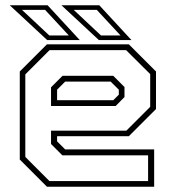

<svg xmlns="http://www.w3.org/2000/svg" viewBox="-20 -708 666 728"><path d="M468.5 -540 571.5 -437V-294.5L468.5 -191.5H196.5V-172L227 -141.5H564.5V0H158L55 -103V-437L158 -540ZM409.5 -420.5 452 -378V-340L418.5 -306H173.5V-377L217 -420.5ZM458 -518H168L76 -426V-113L167.5 -21.5H541.5V-119H216.5L173.5 -162V-212.5H459L549.5 -303V-427ZM399.5 -398.5H227L196.5 -368V-328H409.5L430.5 -349V-368ZM478.5 -556H355L213 -688H356.5ZM437 -573.5 347 -670.5H259.5L363 -573.5ZM282.5 -556H159L17 -688H160.5ZM241 -573.5 151 -670.5H63.5L167 -573.5Z"/></svg>

Font: Tourney Thin ExtraLight
Style: Regular
Weight: 250
Version: Version 1.015